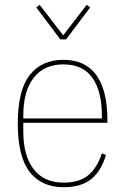

<svg xmlns="http://www.w3.org/2000/svg" viewBox="-20 -767 520 799"><path d="M244 12Q153 12 103.5 -51.5Q54 -115 54 -253Q54 -391 103.5 -454.5Q153 -518 244 -518Q335 -518 381 -454.5Q427 -391 427 -266V-256H77V-219Q77 -119 120 -63Q163 -7 244 -7Q310 -7 347 -37.5Q384 -68 404 -129L421 -122Q401 -55 359.5 -21.5Q318 12 244 12ZM244 -499Q163 -499 120 -443Q77 -387 77 -287V-274H404V-287Q404 -387 364.5 -443Q325 -499 244 -499ZM231 -603 131 -736 145 -747 243 -620 341 -747 355 -736 255 -603Z"/></svg>

Font: IBM Plex Sans Cond Thin
Style: Regular
Weight: 100
Width: 3
Designer: Mike Abbink, Paul van der Laan, Pieter van Rosmalen
Foundry: Bold Monday
Version: Version 1.3